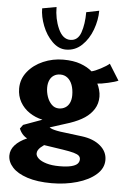

<svg xmlns="http://www.w3.org/2000/svg" viewBox="-65 -841 748 1107"><g transform="rotate(5 309.5 -287.0)"><path d="M20 82Q20 49 44.2 21.8Q68.5 -5.5 113.5 -25Q103 -30 93.5 -38.8Q84 -47.5 77.2 -58.2Q70.5 -69 67 -78L83.5 -100.5L192 -140Q149.5 -149.5 115.8 -172.2Q82 -195 62.2 -229.8Q42.5 -264.5 42.5 -308Q42.5 -362.5 76.8 -405.2Q111 -448 166.2 -471.8Q221.5 -495.5 282 -495.5Q341 -495.5 382.2 -480.5Q423.5 -465.5 449.5 -442.5Q469.5 -447 502.2 -464.2Q535 -481.5 551 -495.5L609 -402.5Q593 -394.5 551 -385Q509 -375.5 489 -375Q496.5 -361.5 502.2 -340.8Q508 -320 508 -300.5Q508 -260.5 488.5 -229.2Q469 -198 435.8 -175.8Q402.5 -153.5 351.5 -136Q345.5 -134 339 -132L237 -99.5Q243.5 -95 253.2 -91.2Q263 -87.5 281.2 -83.8Q299.5 -80 324 -77.5L427 -64.5Q494 -56 534 -22.2Q574 11.5 574 60Q574 108 532.8 144.2Q491.5 180.5 423.2 200.2Q355 220 276.5 220Q193 220 135.2 201Q77.5 182 48.8 150.5Q20 119 20 82ZM312.5 118.5Q355.5 118.5 381 112Q406.5 105.5 416.8 94.5Q427 83.5 427 69Q427 56.5 418.5 48.5Q410 40.5 388.2 34.2Q366.5 28 324 21.5L214.5 5Q203 13 194.2 21Q185.5 29 180.5 37.8Q175.5 46.5 175.5 57Q175.5 71.5 191 85.8Q206.5 100 237.5 109.2Q268.5 118.5 312.5 118.5ZM280.5 -213Q301 -213 317.2 -222.8Q333.5 -232.5 342.2 -251.2Q351 -270 351 -295.5Q351 -329 341.5 -354.8Q332 -380.5 314.2 -394.5Q296.5 -408.5 273 -408.5Q250.5 -408.5 234.8 -398.2Q219 -388 211 -369.5Q203 -351 203 -327Q203 -300.5 212 -274.2Q221 -248 238.5 -230.5Q256 -213 280.5 -213ZM134.5 -779.5 216.5 -794.5Q216.5 -726.5 242 -669.5Q267.5 -612.5 311.5 -612.5Q355.5 -612.5 372.5 -661.5Q389.5 -710.5 389.5 -779.5L463.5 -794.5Q463.5 -740.5 443 -684.5Q422.5 -628.5 383.5 -591.5Q344.5 -554.5 291.5 -554.5Q248.5 -554.5 212 -590.5Q175.5 -626.5 155 -679.5Q134.5 -732.5 134.5 -779.5Z"/></g></svg>

Font: TMT Limkin
Style: Regular
Weight: 400
Designer: Gabriel Drozdov
Version: Version 1.000;Glyphs 3.1.2 (3151)